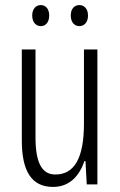

<svg xmlns="http://www.w3.org/2000/svg" viewBox="-20 -727 472 757"><path d="M107 -666C107 -640 121 -624 141 -624C160 -624 174 -639 174 -666C174 -692 160 -707 141 -707C121 -707 107 -691 107 -666ZM259 -666C259 -640 273 -624 293 -624C312 -624 327 -639 327 -666C327 -692 312 -707 293 -707C273 -707 259 -692 259 -666ZM364 -532H311V-240C311 -103 273 -39 198 -39C146 -39 120 -84 120 -185V-532H66V-173C66 -56 102 10 189 10C257 10 294 -37 313 -92H317L322 0H364Z"/></svg>

Font: Noto Sans Lao ExtraCondensed Light
Style: Regular
Weight: 300
Width: 2
Designer: Monotype Design Team
Foundry: Monotype Imaging Inc.
Version: Version 2.003